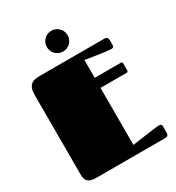

<svg xmlns="http://www.w3.org/2000/svg" viewBox="-210 -1029 1059 1155"><g transform="rotate(-30 319.5 -451.0)"><path d="M409.2 -456.1V-60.1Q456.5 -66.9 496.1 -72.3Q512.7 -74.7 529.5 -76.9Q546.4 -79.1 560.5 -81.1Q574.7 -83 585 -84Q595.2 -85 599.1 -85Q607.4 -85 613.3 -81.8Q619.1 -78.6 619.1 -68.8V-23.9Q619.1 -15.1 614.7 -7.6Q610.4 0 593.8 0H119.1Q96.2 0 81.8 -4.4Q67.4 -8.8 59.1 -17.1Q50.8 -25.4 47.9 -38.1Q44.9 -50.8 44.9 -67.9V-616.2Q44.9 -644 51.3 -660.9Q57.6 -677.7 69.3 -686.8Q81.1 -695.8 97.4 -698.5Q113.8 -701.2 133.8 -701.2H575.2Q591.8 -701.2 596.4 -693.6Q601.1 -686 601.1 -676.8V-642.1Q601.1 -632.3 595.9 -629.2Q590.8 -626 582.5 -626Q577.6 -626 567.6 -627Q557.6 -627.9 544.4 -629.6Q531.2 -631.3 516.1 -633.3Q501 -635.3 485.8 -637.7Q450.7 -643.1 409.2 -649.9V-525.9H590.8Q601.1 -525.9 601.1 -515.6V-466.8Q601.1 -456.1 590.8 -456.1ZM252.4 -829.6Q252.4 -844.7 258.1 -857.9Q263.7 -871.1 273.4 -880.9Q283.2 -890.6 296.4 -896.2Q309.6 -901.9 324.2 -901.9Q339.4 -901.9 352.5 -896.2Q365.7 -890.6 375.5 -880.9Q385.3 -871.1 390.9 -857.9Q396.5 -844.7 396.5 -829.6Q396.5 -814.9 390.9 -801.8Q385.3 -788.6 375.5 -778.8Q365.7 -769 352.5 -763.4Q339.4 -757.8 324.2 -757.8Q309.6 -757.8 296.4 -763.4Q283.2 -769 273.4 -778.8Q263.7 -788.6 258.1 -801.8Q252.4 -814.9 252.4 -829.6Z"/></g></svg>

Font: Fascinate
Style: Regular
Weight: 900
Designer: Astigmatic (AOETI)
Foundry: Astigmatic (AOETI)
Version: Version 1.000